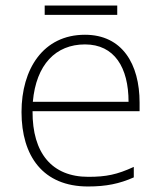

<svg xmlns="http://www.w3.org/2000/svg" viewBox="-20 -666 585 696"><path d="M405 -646H142V-612H405ZM288 -540C136 -540 58 -415 58 -260C58 -100 136 10 299 10C365 10 413 0 465 -23V-61C404 -33 365 -25 300 -25C169 -25 97 -110 98 -263H486V-294C486 -434 423 -540 288 -540ZM288 -505C395 -505 446 -421 446 -297H99C111 -432 182 -505 288 -505Z"/></svg>

Font: Noto Sans Telugu ExtraLight
Style: Regular
Weight: 200
Designer: Jelle Bosma - Monotype Design Team
Foundry: Monotype Imaging Inc.
Version: Version 2.005